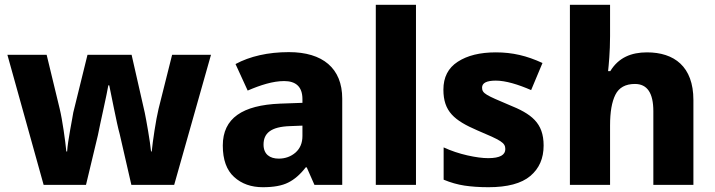

<svg xmlns="http://www.w3.org/2000/svg" viewBox="-20 -780 3016 810"><path d="M534.2 0H714.8L870.1 -548.8H706.1L648.9 -320.8C637.7 -274.9 624 -181.6 620.1 -141.1H617.2C613.3 -183.1 597.2 -273.4 590.8 -304.2L535.2 -548.8H349.1L289.1 -305.2C286.6 -286.1 265.6 -185.1 263.2 -141.1H259.8C255.9 -183.1 243.2 -274.4 231.9 -320.8L176.8 -548.8H11.2L164.1 0H342.8L393.1 -210C402.8 -260.3 432.1 -387.7 437 -419.9H440.9C448.2 -388.2 472.2 -258.8 484.9 -214.8Z M1198.7 -560.1C1110.8 -560.1 1034.2 -542.5 973.6 -509.8L1024.9 -397.9C1078.1 -420.9 1131.3 -438 1178.7 -438C1227.1 -438 1255.9 -415 1255.9 -361.8V-346.2L1161.6 -342.8C1003.4 -336.4 919.9 -281.7 919.9 -166C919.9 -106 936 -62 967.8 -33.2C999.5 -4.4 1040 9.8 1088.9 9.8C1134.3 9.8 1169.9 3.4 1195.8 -9.8C1221.7 -22.5 1246.6 -43.9 1270 -74.2H1273.9L1306.6 0H1423.8V-363.8C1423.8 -492.2 1341.3 -560.1 1198.7 -560.1ZM1255.9 -250V-206.1C1255.9 -176.8 1246.1 -153.8 1227.1 -136.7C1207.5 -119.6 1183.6 -110.8 1155.8 -110.8C1118.7 -110.8 1091.8 -128.9 1091.8 -169.9C1091.8 -216.8 1121.1 -245.6 1205.1 -248Z M1734.9 -759.8H1565.4V0H1734.9Z M2273.4 -166C2273.4 -262.2 2221.7 -299.8 2126.5 -337.9C2032.2 -377.9 2013.7 -385.3 2013.7 -410.2C2013.7 -430.2 2033.2 -439.9 2071.8 -439.9C2112.8 -439.9 2166 -423.8 2220.7 -399.9L2268.6 -514.2C2202.1 -544.9 2142.1 -559.1 2071.8 -559.1C2004.9 -559.1 1951.7 -545.9 1911.1 -519.5C1870.6 -493.2 1850.6 -454.1 1850.6 -401.9C1850.6 -309.6 1896.5 -272 1993.7 -230C2094.2 -187.5 2111.8 -178.2 2111.8 -150.9C2111.8 -127 2090.3 -112.8 2039.6 -112.8C2015.6 -112.8 1986.3 -116.7 1951.7 -124.5C1917 -132.3 1883.3 -143.6 1851.6 -158.2V-22C1880.9 -9.8 1910.2 -1.5 1939 2.9C1967.8 7.3 2002 9.8 2040.5 9.8C2120.6 9.8 2179.7 -5.9 2217.3 -37.6C2254.9 -69.3 2273.4 -111.8 2273.4 -166Z M2553.7 -759.8H2384.3V0H2553.7V-251C2553.7 -307.1 2561 -350.1 2576.2 -380.4C2591.3 -410.6 2618.7 -425.8 2658.7 -425.8C2710.4 -425.8 2736.3 -387.7 2736.3 -311V0H2905.3V-357.9C2905.3 -499.5 2824.2 -559.1 2709.5 -559.1C2643.1 -559.1 2589.4 -537.1 2554.7 -480H2545.4C2547.9 -503.9 2553.7 -560.5 2553.7 -627Z"/></svg>

Font: Noto Reveo Sans
Style: Regular
Weight: 800
Designer: Monotype Design Team
Foundry: Monotype Imaging Inc.
Version: Version 2.007